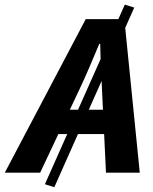

<svg xmlns="http://www.w3.org/2000/svg" viewBox="-82 -733 649 815"><path d="M148.6 61.6 108.6 49 447.8 -713.4 487.8 -700.7ZM-61.6 0 281.9 -651.8H445.8L511.3 0H367.9L350.9 -353.2Q349 -401.6 346.6 -448.8Q344.2 -496 343.4 -546.7H339.4Q318.2 -496.5 298.2 -449.3Q278.2 -402 255 -353.2L88.4 0ZM109.1 -163.8 133.6 -267.1H431.6L407.6 -163.8Z"/></svg>

Font: Source Sans 3
Style: Italic
Weight: 200
Italic angle: -11°
Designer: Paul D. Hunt
Foundry: Adobe
Version: Version 3.046;hotconv 1.0.118;makeotfexe 2.5.65603